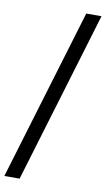

<svg xmlns="http://www.w3.org/2000/svg" viewBox="-101 -856 564 1023"><g transform="rotate(10 181.0 -344.0)"><path d="M0 120 279.5 -808H362L82.5 120Z"/></g></svg>

Font: Encode Sans Expanded
Style: Regular
Weight: 400
Width: 7
Designer: Multiple Designers
Foundry: Impallari Type
Version: Version 3.000; ttfautohint (v1.8.3) -l 8 -r 50 -G 200 -x 14 